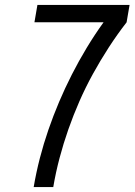

<svg xmlns="http://www.w3.org/2000/svg" viewBox="-20 -755 543 775"><path d="M116 0Q126 -59 141 -117Q156 -175 175.5 -231.5Q195 -288 218.5 -343.5Q242 -399 270 -454Q298 -509 330 -562Q362 -615 398 -665H119L131 -735H503L491 -665Q453 -616 419 -563.5Q385 -511 355 -456.5Q325 -402 300.5 -346Q276 -290 256 -233Q236 -176 220.5 -117.5Q205 -59 195 0Z"/></svg>

Font: iosevka_custom_sans_ss08
Style: Italic
Weight: 400
Italic angle: -10°
Designer: Belleve Invis
Foundry: Belleve Invis
Version: Version 10.3.0; ttfautohint (v1.8.3)